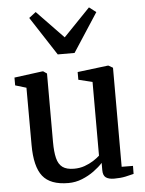

<svg xmlns="http://www.w3.org/2000/svg" viewBox="-58 -896 722 955"><g transform="rotate(-5 303.0 -419.0)"><path d="M474 9Q446.5 9 432.2 -1.2Q418 -11.5 418 -38V-74.5Q400.5 -55 373.5 -35.2Q346.5 -15.5 313.5 -2.2Q280.5 11 245 11Q155 11 116.8 -37.2Q78.5 -85.5 78.5 -194L78 -479.5L23 -496V-535L163 -553.5H168L186 -541V-199.5Q186 -150 193.8 -118.5Q201.5 -87 221.8 -72.2Q242 -57.5 279 -57.5Q308 -57.5 332.2 -66.2Q356.5 -75 375.8 -87.2Q395 -99.5 408 -111.5V-479.5L338.5 -496.5V-535L488.5 -553.5H494L515.5 -541V-46.5L572 -46L571.5 -6Q554.5 -1.5 530.2 3.8Q506 9 474 9ZM247.5 -631 122 -824 156.5 -850.5 289.5 -712.5 422.5 -850.5 457 -824 331.5 -631Z"/></g></svg>

Font: Merriweather 48pt Medium
Style: Regular
Weight: 500
Version: Version 2.100